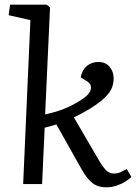

<svg xmlns="http://www.w3.org/2000/svg" viewBox="-20 -787 587 821"><path d="M110 -701 17 -722 23 -767H179L194 -756L173 -298Q214 -306 253.5 -321.5Q293 -337 332 -363Q363 -383 368 -404.5Q373 -426 353 -439L325 -456Q331 -488 351.5 -505Q372 -522 400 -522Q432 -522 449 -501Q466 -480 466 -452Q466 -414 442.5 -385Q419 -356 366 -323Q348 -312 330.5 -302.5Q313 -293 296 -285L401 -105Q419 -74 433 -59.5Q447 -45 467 -45Q483 -45 496 -51Q509 -57 522 -64L542 -30Q532 -21 515.5 -10.5Q499 0 478 7Q457 14 433 14Q399 14 375.5 -4Q352 -22 328 -65L221 -255Q208 -251 196 -247.5Q184 -244 171 -241L160 0H79Z"/></svg>

Font: Literata 18pt
Style: Italic
Weight: 400
Italic angle: -2°
Designer: Latin by Veronika Burian and Jose Scaglione. Greek by Irene Vlachou. Cyrillic by Vera Evstafieva
Foundry: TypeTogether
Version: Version 3.103;gftools[0.9.29]